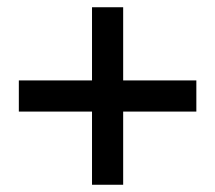

<svg xmlns="http://www.w3.org/2000/svg" viewBox="-20 -567 594 530"><path d="M522 -345V-259H320V-57H234V-259H32V-345H234V-547H320V-345Z"/></svg>

Font: Mukta Malar
Style: Bold
Weight: 700
Designer: Aadarsh Rajan, Girish Dalvi, Yashodeep Gholap
Foundry: Ek Type
Version: Version 2.538;PS 1.000;hotconv 16.6.51;makeotf.lib2.5.65220;